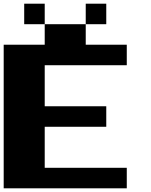

<svg xmlns="http://www.w3.org/2000/svg" viewBox="-20 -1020 818 1040"><path d="M555.6 -888.9H444.4V-1000H555.6ZM444.4 -777.8H666.7V-666.7H222.2V-444.4H555.6V-333.3H222.2V-111.1H666.7V0H0V-777.8H222.2V-888.9H444.4ZM222.2 -888.9H111.1V-1000H222.2Z"/></svg>

Font: Pixeloid Sans
Style: Bold
Weight: 700
Monospace: yes
Designer: GGBot
Version: 0.3